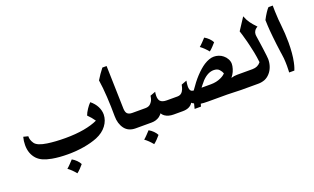

<svg xmlns="http://www.w3.org/2000/svg" viewBox="-84 -1057 2788 1704"><g transform="rotate(-20 1309.5 -205.0)"><path d="M809 -213Q808 -158 772.5 -110.5Q737 -63 672 -36Q617 -14 545 -1.5Q473 11 391 11Q309 11 243 -1Q195 -10 163 -24Q131 -38 108 -62Q60 -114 60 -195Q60 -234 70 -271L114 -260Q112 -226 136 -191Q160 -156 250 -143Q325 -132 419 -132Q516 -132 595 -146Q672 -160 725 -185Q700 -222 667 -254Q676 -279 696 -309Q716 -339 734 -356Q771 -326 790 -289Q809 -252 809 -213ZM475 134Q465 147 445 167.5Q425 188 411 198Q377 156 341 130Q354 120 374 99Q394 78 406 65Q428 77 447 96Q466 115 475 134Z M1127 0H1034Q966 0 931 -46Q895 -94 895 -166Q895 -254 889.5 -348Q884 -442 873 -511Q903 -561 940 -608H980L991 -199Q993 -167 1006 -154Q1021 -139 1052 -139H1127Z M1204 124Q1194 137 1174 157.5Q1154 178 1140 188Q1106 146 1070 120Q1083 110 1103 89Q1123 68 1135 55Q1157 67 1176 86Q1195 105 1204 124Z M1303 -209Q1303 -176 1317 -159Q1335 -139 1378 -139H1452V0H1392Q1343 0 1310 -23Q1294 -35 1286 -50Q1284 -46 1277 -38.5Q1270 -31 1260 -23Q1227 0 1185 0H1117Q1088 0 1067.5 -20.5Q1047 -41 1047 -71Q1047 -104 1070.5 -121.5Q1094 -139 1117 -139H1177Q1209 -139 1227 -158.5Q1245 -178 1250.5 -199Q1256 -220 1256 -227L1307 -246Q1306 -243 1304.5 -232.5Q1303 -222 1303 -209Z M1949 -480Q1939 -468 1919.5 -447.5Q1900 -427 1885 -416Q1851 -458 1815 -484Q1828 -494 1848 -515Q1868 -536 1880 -549Q1902 -537 1921 -518Q1940 -499 1949 -480Z M2160 0H2030L1968 -2L1899 -4H1722Q1674 -4 1651 -8L1644 17H1584L1596 -31Q1582 -37 1574 -45Q1561 -23 1537 -11.5Q1513 0 1479 0H1441Q1412 0 1392 -15.5Q1372 -31 1372 -69Q1372 -105 1392 -122Q1412 -139 1441 -139H1480Q1510 -139 1528 -164Q1534 -173 1539 -185Q1544 -197 1550 -225L1601 -244Q1595 -208 1595 -191Q1595 -162 1606 -150Q1614 -141 1632 -139Q1679 -208 1720 -252Q1766 -301 1807 -328Q1859 -361 1902 -361Q1924 -361 1946.5 -353.5Q1969 -346 1987 -331Q2007 -315 2019 -292.5Q2031 -270 2031 -247Q2031 -227 2023 -200.5Q2015 -174 2002 -154Q1997 -146 1985 -130Q2011 -139 2042 -139H2160ZM1859 -249Q1804 -249 1750 -193Q1736 -178 1722 -159.5Q1708 -141 1706 -139H1795Q1847 -139 1890 -159Q1919 -172 1936 -191Q1929 -211 1911.5 -230Q1894 -249 1859 -249Z M2318 -416Q2318 -412 2320 -398L2331 -324L2337 -281Q2349 -193 2349 -176Q2349 -137 2337 -104Q2325 -71 2304 -48Q2282 -23 2253 -11Q2223 0 2192 0H2150Q2121 0 2100.5 -20.5Q2080 -41 2080 -70Q2080 -94 2099 -116.5Q2118 -139 2150 -139H2188Q2238 -139 2267 -176Q2261 -229 2252.5 -271.5Q2244 -314 2236 -346Q2228 -378 2226 -387Q2215 -428 2206.5 -457Q2198 -486 2195 -493L2270 -608Q2285 -569 2304 -542Q2323 -515 2358 -479Q2356 -478 2345.5 -471Q2335 -464 2326.5 -450Q2318 -436 2318 -416Z M2509 -608H2549Q2549 -595 2550 -553Q2551 -511 2554 -475L2559 -425Q2569 -335 2569 -254Q2569 -146 2553 -71Q2547 -42 2540.5 -23Q2534 -4 2532 0H2483Q2483 -5 2484 -21Q2485 -37 2485 -62Q2485 -97 2482 -134Q2480 -152 2476 -180Q2475 -185 2474 -191.5Q2473 -198 2472 -207Q2463 -269 2455 -347Q2448 -413 2446 -456Q2444 -499 2444 -509Q2461 -542 2479.5 -570Q2498 -598 2509 -608Z"/></g></svg>

Font: Mirza
Style: Bold
Weight: 700
Designer: Arabic design by Kourosh Beigpour, Latin design by Eduardo Tunni, engineering by Lasse Fister
Version: Version 1.0010g